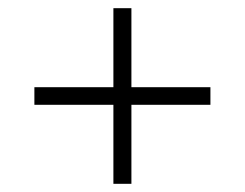

<svg xmlns="http://www.w3.org/2000/svg" viewBox="-20 -592 599 469"><path d="M257 -143H301V-336H494V-379H301V-572H257V-379H64V-336H257Z"/></svg>

Font: Noto Serif Bengali Light
Style: Regular
Weight: 300
Designer: Juan Bruce, Universal Thirst, Indian Type Foundry and the Monotype Design Team.
Foundry: Monotype Imaging Inc.
Version: Version 2.003